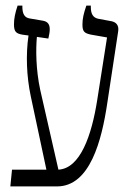

<svg xmlns="http://www.w3.org/2000/svg" viewBox="-20 -667 475 687"><path d="M17 0H184C302 0 344 -164 364 -299L403 -556C406 -578 394 -588 379 -591L331 -600C313 -604 305 -617 305 -642V-647H289C279 -618 275 -600 275 -579C275 -554 282 -548 306 -543L363 -533L328 -310C308 -182 267 -64 189 -60L124 -345C108 -419 108 -492 112 -535L153 -529C156 -542 158 -553 158 -562C158 -581 150 -590 133 -593L86 -601C68 -604 60 -617 60 -643V-647H43C34 -620 30 -600 30 -580C30 -553 38 -547 60 -543L82 -540C72 -472 75 -394 90 -323L146 -60H23Z"/></svg>

Font: Noto Serif Hebrew Condensed Light
Style: Regular
Weight: 300
Width: 3
Designer: Monotype Design Team
Foundry: Monotype Imaging Inc.
Version: Version 2.004